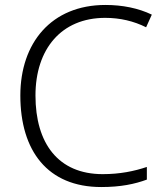

<svg xmlns="http://www.w3.org/2000/svg" viewBox="-20 -744 663 774"><path d="M404 -672C464 -672 519 -659 569 -634L592 -685C538 -711 474 -724 405 -724C187 -724 62 -571 62 -359C62 -136 172 10 388 10C467 10 523 -2 572 -20V-71C521 -54 464 -42 394 -42C214 -42 123 -167 123 -359C123 -546 227 -672 404 -672Z"/></svg>

Font: Noto Sans Gurmukhi Light
Style: Regular
Weight: 300
Designer: Jelle Bosma - Monotype Design Team
Foundry: Monotype Imaging Inc.
Version: Version 2.004